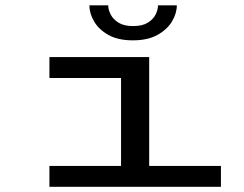

<svg xmlns="http://www.w3.org/2000/svg" viewBox="-20 -720 940 740"><path d="M170.5 0V-80.5H446.5V-419.5H170.5V-500H555V-80.5H831.5V0ZM492 -564.5Q435 -564.5 398 -585.2Q361 -606 342.8 -637.2Q324.5 -668.5 324.5 -699.5H397Q397 -683 406.5 -664.2Q416 -645.5 437 -632.5Q458 -619.5 493 -619.5Q528.5 -619.5 549.5 -632.5Q570.5 -645.5 579.8 -664.2Q589 -683 589 -699.5H661.5Q661.5 -668.5 642.8 -637.2Q624 -606 586.5 -585.2Q549 -564.5 492 -564.5Z"/></svg>

Font: Trispace Expanded
Style: Regular
Weight: 400
Width: 7
Designer: Tyler Finck
Foundry: Etcetera Type Company
Version: Version 1.210; ttfautohint (v1.8.3)